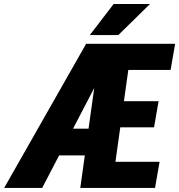

<svg xmlns="http://www.w3.org/2000/svg" viewBox="-62 -927 883 947"><path d="M471.7 -625.5 146 0H-41.5L362.8 -710.9H462.9ZM449.2 -292.5 425.8 -160.6H117.7L140.6 -292.5ZM725.1 -128.9 702.6 0H409.7L432.6 -128.9ZM588.9 -710.9 489.3 0H334L433.1 -710.9ZM720.2 -427.7 697.8 -298.8H445.3L467.8 -427.7ZM801.8 -710.9 779.3 -582H486.8L509.3 -710.9ZM380.9 -753.9 498.5 -907.2H677.7L521.5 -753.9Z"/></svg>

Font: Roboto Condensed Black
Style: Italic
Weight: 900
Italic angle: -12°
Designer: Christian Robertson
Foundry: Google
Version: Version 3.008; 2023